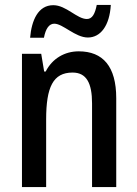

<svg xmlns="http://www.w3.org/2000/svg" viewBox="-20 -758 557 778"><path d="M102 -605H158C165 -642 179 -662 200 -662C235 -662 285 -606 336 -606C387 -606 424 -653 429 -738H372C365 -702 354 -681 332 -681C292 -681 248 -737 196 -737C134 -737 108 -675 102 -605ZM299 -550C242 -550 192 -521 165 -468H159L147 -540H69V0H167V-274C167 -405 195 -464 274 -464C330 -464 353 -422 353 -339V0H451V-360C451 -489 397 -550 299 -550Z"/></svg>

Font: Noto Sans Armenian Condensed Medium
Style: Regular
Weight: 500
Width: 3
Designer: Monotype Design Team
Foundry: Monotype Imaging Inc.
Version: Version 2.008